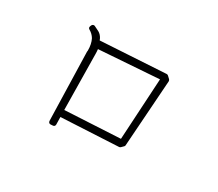

<svg xmlns="http://www.w3.org/2000/svg" viewBox="-112 -897 1223 1079"><g transform="rotate(30 500.0 -357.5)"><path d="M315 -555 702 -582 679 -183 322 -164 317 -512Q317 -514 317 -516Q317 -518 317 -519Q317 -529 316.5 -537.5Q316 -546 315 -555ZM296 -55 310 -56Q316 -56 320 -60Q324 -64 324 -70L323 -119L693 -138Q696 -138 702 -142L716 -156Q720 -159 720 -165L750 -597Q750 -602 746 -608L730 -623Q726 -627 720 -627H719L299 -602Q298 -605 296.5 -608Q295 -611 294 -614Q283 -634 266.5 -643Q250 -652 234 -659Q232 -660 229 -660Q221 -660 216 -652L213 -645Q208 -632 219 -626Q242 -613 255 -591Q270 -562 270 -519Q270 -518 269.5 -516Q269 -514 269 -512V-511L281 -69Q283 -55 296 -55Q296 -55 296 -55Q296 -55 296 -55Z"/></g></svg>

Font: Kokoro
Style: Regular
Weight: 400
Version: Version 1.00